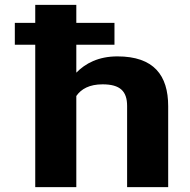

<svg xmlns="http://www.w3.org/2000/svg" viewBox="-20 -770 780 790"><path d="M402 -423C474 -423 503 -395 503 -334V0H672V-333C672 -460 613 -538 463 -538C385 -538 331 -509 294 -471V-586H451V-676H294V-750H125V-676H41V-586H125V0H294V-375C314 -404 348 -423 402 -423Z"/></svg>

Font: Asimov
Style: XWid
Weight: 500
Designer: Google
Version: Version 2.000980; 2014